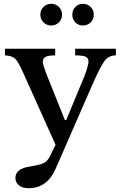

<svg xmlns="http://www.w3.org/2000/svg" viewBox="-20 -748 631 1009"><path d="M130 241Q98 241 79.5 226Q61 211 61 187Q61 138 138 127Q199 117 217 105Q233 93 243 72L272 13L98 -374Q74 -427 58 -441Q42 -455 6 -457V-492H270V-457Q235 -457 220 -449.5Q205 -442 205 -424Q205 -409 224 -359L321 -117H328L403 -298Q445 -394 445 -425Q445 -444 429 -450.5Q413 -457 375 -457V-492H589V-457Q553 -457 531.5 -430.5Q510 -404 465 -302L272 140Q227 241 130 241ZM208.5 -630.5Q192 -647 192 -671Q192 -695 208.5 -711.5Q225 -728 249 -728Q273 -728 289.5 -711.5Q306 -695 306 -671Q306 -647 289.5 -630.5Q273 -614 249 -614Q225 -614 208.5 -630.5ZM376 -630.5Q360 -647 360 -671Q360 -695 376 -711.5Q392 -728 416 -728Q440 -728 456.5 -711.5Q473 -695 473 -671Q473 -647 456.5 -630.5Q440 -614 416 -614Q392 -614 376 -630.5Z"/></svg>

Font: Kolar Light
Style: Regular
Weight: 300
Designer: Ramakrishna Saiteja (Kannada); Shiva Nallaperumal (Latin)
Foundry: Indian Type Foundry
Version: Version 1.001;PS 1.0;hotconv 1.0.88;makeotf.lib2.5.647800